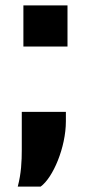

<svg xmlns="http://www.w3.org/2000/svg" viewBox="-20 -569 337 714"><path d="M67 -396H231V-549H67ZM46 125H131C177 92 225 -21 225 -118V-153H61V-13C61 31 59 76 46 125Z"/></svg>

Font: Kathrein 85 Heavy
Style: Regular
Weight: 900
Designer: Lazydogs Typefoundry, based on Open Sans by Ascender Corporation
Foundry: Lazydogs Typefoundry
Version: Version 1.003;PS 001.003;hotconv 1.0.88;makeotf.lib2.5.64775